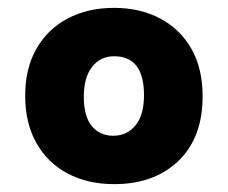

<svg xmlns="http://www.w3.org/2000/svg" viewBox="-20 -564 579 488"><path d="M270 -96Q203 -96 152 -123Q101 -150 72.5 -200.5Q44 -251 44 -321Q44 -390 72.5 -440Q101 -490 152 -517Q203 -544 270 -544Q336 -544 387 -517Q438 -490 466.5 -440Q495 -390 495 -319Q495 -214 433.5 -155Q372 -96 270 -96ZM268 -219Q303 -219 324.5 -245.5Q346 -272 346 -322Q346 -421 270 -421Q235 -421 214 -394Q193 -367 193 -318Q193 -269 213 -244Q233 -219 268 -219Z"/></svg>

Font: Noto Sans Devanagari UI SemiCondensed ExtraBold
Style: Regular
Weight: 800
Width: 4
Designer: Jelle Bosma - Monotype Design Team
Foundry: Monotype Imaging Inc.
Version: Version 2.004; ttfautohint (v1.8.4.7-5d5b)